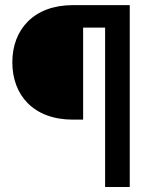

<svg xmlns="http://www.w3.org/2000/svg" viewBox="-20 -748 605 768"><path d="M400.4 -637.7V0H499V-727.5H271.5C114.7 -727.5 29.3 -629.4 29.3 -499C29.3 -366.7 114.7 -269.5 271.5 -269.5H312.5V-637.7Z"/></svg>

Font: Inteeer Medium
Style: Regular
Weight: 500
Designer: Rasmus Andersson
Foundry: rsms
Version: Version 4.001;Glyphs 3.4 (3402)